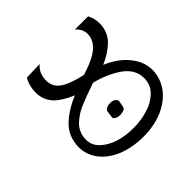

<svg xmlns="http://www.w3.org/2000/svg" viewBox="-131 -637 772 772"><g transform="rotate(-45 255.0 -251.0)"><path d="M111 -500 186 -502C166.7 -486.7 157 -464.7 157 -436C157 -413.3 166.3 -395 185 -381C204.3 -367 236.3 -355 281 -345C329 -360.3 362 -376.3 380 -393C398.7 -410.3 408 -429.7 408 -451C408 -469.7 400 -486 384 -500H459C467.7 -483.3 472 -465.3 472 -446C472 -416.7 462 -391.3 442 -370C422 -350 396 -333 364 -319C404.7 -301.7 435.3 -279.7 456 -253C478.7 -226.3 490 -196.7 490 -164C490 -134.7 480.7 -106.7 462 -80C442.7 -54.7 417 -35 385 -21C352.3 -7 315.3 0 274 0C234 0 197 -6.7 163 -20C129.7 -34 104.3 -52.7 87 -76C69 -100 60 -126.7 60 -156C61.3 -195.3 74.3 -227 99 -251C124.3 -275.7 157 -296.3 197 -313C164.3 -326.3 139 -342 121 -360C102.3 -380 93 -404 93 -432C93 -457.3 99 -480 111 -500ZM284 -297C242.7 -283 210.7 -271 188 -261C167.3 -252.3 147.3 -239 128 -221C110.7 -202.3 102 -180 102 -154C102 -124.7 118.7 -100.3 152 -81C183.3 -62.3 223.3 -53 272 -53C300 -53 327 -57 353 -65C378.3 -72.3 400 -85 418 -103C434.7 -119.7 443 -140.3 443 -165C443 -197.7 428 -225 398 -247C366 -269.7 328 -286.3 284 -297ZM269 -128C277.7 -128 285 -129.3 291 -132C297 -134.7 300.3 -138.3 301 -143L306 -169C306.7 -174.3 304.3 -179.3 299 -184C293.7 -188.7 286 -191 276 -191C267.3 -191 260.3 -189.7 255 -187C249 -184.3 245.3 -180.7 244 -176L240 -146C238.7 -142 241 -138 247 -134C253 -130 260.3 -128 269 -128Z"/></g></svg>

Font: naYanakamik
Style: Regular
Weight: 500
Designer: Nagarjuna G.,Vikas B.,Ruchir J.,Tushar G.,Vinay J.
Foundry: gnowledge lab
Version: 1.1